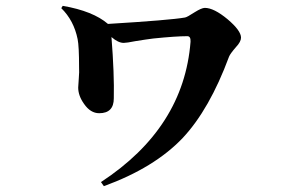

<svg xmlns="http://www.w3.org/2000/svg" viewBox="-20 -570 1040 658"><path d="M195 -550Q299 -532 350 -488Q563 -501 614 -510Q621 -511 647 -528Q671 -543 682 -543Q713 -543 760 -504Q806 -465 806 -441Q806 -427 789 -409Q769 -386 765 -376Q698 -195 606 -97Q509 5 336 68L326 54Q610 -132 633 -427Q634 -446 622 -446Q583 -446 505 -438Q481 -435 444 -429Q414 -423 404 -423Q385 -423 362 -443Q372 -316 370 -233Q370 -182 320 -182Q290 -182 268 -214Q248 -242 248 -270L250 -301Q252 -324 251 -339Q251 -412 246 -436Q233 -500 190 -542Z"/></svg>

Font: Source Han Serif CN Heavy
Style: Regular
Weight: 900
Designer: Ryoko NISHIZUKA  (kana & ideographs); Frank Grießhammer (Latin, Greek & Cyrillic); Wenlong ZHANG  (bopomofo); Sandoll Co
Foundry: Adobe Systems Incorporated
Version: Version 1.000;PS 1;hotconv 16.6.53;makeotf.lib2.5.65590